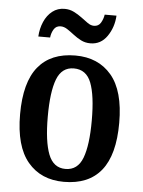

<svg xmlns="http://www.w3.org/2000/svg" viewBox="-54 -790 629 843"><g transform="rotate(5 261.0 -368.5)"><path d="M259 10Q158 10 100 -59Q42 -128 42 -269Q42 -410 98 -478.5Q154 -547 262 -547Q363 -547 421 -478.5Q479 -410 479 -269Q479 -128 423.5 -59Q368 10 259 10ZM261 -47Q315 -47 336.5 -103.5Q358 -160 358 -269Q358 -379 336.5 -434.5Q315 -490 260 -490Q207 -490 185.5 -434.5Q164 -379 164 -269Q164 -160 186 -103.5Q208 -47 261 -47ZM322 -606Q299 -606 280.5 -615.5Q262 -625 246 -637.5Q230 -650 215.5 -659.5Q201 -669 186 -669Q166 -669 156 -652.5Q146 -636 144 -616H92Q94 -651 107 -681Q120 -711 143 -729Q166 -747 197 -747Q219 -747 238 -737.5Q257 -728 273 -716Q289 -704 303 -694Q317 -684 331 -684Q351 -684 361 -700.5Q371 -717 374 -737H426Q423 -685 395.5 -645.5Q368 -606 322 -606Z"/></g></svg>

Font: Noto Serif Thai Condensed SemiBold
Style: Regular
Weight: 600
Width: 3
Designer: Monotype Design Team
Foundry: Monotype Imaging Inc.
Version: Version 2.002; ttfautohint (v1.8.4.7-5d5b)